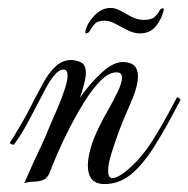

<svg xmlns="http://www.w3.org/2000/svg" viewBox="-20 -458 474 483"><path d="M243 5Q201 5 201 -42Q201 -60 208 -85Q215 -110 230 -140Q238 -157 251.5 -180.5Q265 -204 276 -227Q287 -250 287 -263Q287 -276 273 -276Q254 -276 233.5 -255.5Q213 -235 193 -203Q173 -171 155 -136Q137 -101 124 -70.5Q111 -40 105 -24Q99 -9 88 -5Q77 -1 64.5 -1Q52 -1 41 3Q55 -29 64 -49Q73 -69 83 -89.5Q93 -110 107 -145Q115 -163 125 -186.5Q135 -210 142.5 -232.5Q150 -255 150 -268Q150 -283 140 -283Q128 -283 116 -268Q104 -253 94.5 -234.5Q85 -216 79 -205Q64 -176 49 -148Q34 -120 15 -94H14Q11 -94 7.5 -96Q4 -98 5 -99Q22 -126 37.5 -153Q53 -180 66 -207Q77 -228 90 -251.5Q103 -275 120 -291Q137 -307 159 -307Q169 -307 182 -302Q196 -296 196 -275Q196 -264 192 -248Q188 -232 181 -212Q207 -249 236 -275.5Q265 -302 289 -302Q327 -302 327 -266Q327 -244 314 -212Q310 -201 299.5 -177.5Q289 -154 278.5 -125.5Q268 -97 260 -71Q252 -45 252 -28Q252 -10 263 -10Q270 -10 281.5 -16.5Q293 -23 309 -38Q338 -64 363.5 -104Q389 -144 424 -211Q424 -213 426 -213Q429 -213 432 -210Q435 -207 433 -205Q397 -135 367.5 -88.5Q338 -42 308.5 -18.5Q279 5 243 5ZM196 -374Q194 -374 195 -381Q200 -401 218 -419.5Q236 -438 258 -438Q271 -438 284 -430.5Q297 -423 311.5 -415.5Q326 -408 342 -408Q361 -408 369 -415.5Q377 -423 380.5 -430Q384 -437 389 -437Q393 -437 392 -433Q387 -411 372.5 -392.5Q358 -374 332 -374Q317 -374 301 -382Q285 -390 270.5 -398Q256 -406 243 -406Q226 -406 218.5 -398Q211 -390 207 -382Q203 -374 196 -374Z"/></svg>

Font: Mea Culpa
Style: Regular
Weight: 400
Designer: Robert E. Leuschke
Foundry: Robert E. Leuschke
Version: Version 1.010; ttfautohint (v1.8.3)